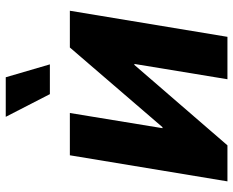

<svg xmlns="http://www.w3.org/2000/svg" viewBox="-91 -712 803 661"><g transform="rotate(-90 310.5 -381.5)"><path d="M514.2 0H368.2L420.9 -320.3H417.5L140.6 0H16.6L106.4 -542.5H252L199.7 -223.6H203.1L477.5 -542.5H604ZM316.9 -611.3 238.8 -763.2H375L419.4 -611.3Z"/></g></svg>

Font: Inter 16pt
Style: Bold Italic
Weight: 700
Italic angle: -9.3988°
Version: Version 4.001;git-66647c0bb